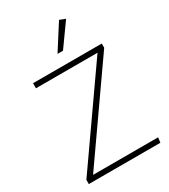

<svg xmlns="http://www.w3.org/2000/svg" viewBox="-230 -1075 1041 1183"><g transform="rotate(-30 290.0 -484.0)"><path d="M42 0V-30L493 -674H55V-710H544V-680L93 -36H556L551 0ZM276 -791 389 -968 430 -952 315 -791Z"/></g></svg>

Font: Livvic ExtraLight
Style: Regular
Weight: 275
Designer: Jacques Le Bailly, Baron von Fonthausen
Version: Version 1.001; ttfautohint (v1.8.2)